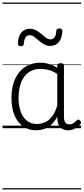

<svg xmlns="http://www.w3.org/2000/svg" viewBox="-20 -1016 663 1522"><path d="M265 17Q210 17 166 -12Q122 -41 96.5 -98Q71 -155 71 -238Q71 -288 80.5 -331Q90 -374 109 -408.5Q128 -443 156 -467.5Q184 -492 220.5 -505.5Q257 -519 301 -519Q335 -519 368 -509Q401 -499 434 -479V-495Q434 -506 440.5 -510.5Q447 -515 461 -515Q475 -515 481 -510.5Q487 -506 487 -496V-91Q487 -70 491.5 -56.5Q496 -43 506 -36.5Q516 -30 531 -30Q541 -30 550.5 -33.5Q560 -37 569.5 -44.5Q579 -52 590 -63Q595 -69 601.5 -68.5Q608 -68 614 -61Q621 -55 622 -48Q623 -41 619 -34Q608 -19 592 -7.5Q576 4 558 10.5Q540 17 522 17Q501 17 485.5 11.5Q470 6 458.5 -5.5Q447 -17 441.5 -33.5Q436 -50 435 -72Q435 -76 434.5 -81.5Q434 -87 434 -92Q411 -47 382 -23.5Q353 0 322.5 8.5Q292 17 265 17ZM127 -242Q127 -180 143.5 -133Q160 -86 192.5 -59.5Q225 -33 274 -33Q306 -33 336.5 -46.5Q367 -60 392.5 -92.5Q418 -125 434 -181V-429Q399 -453 367 -461.5Q335 -470 302 -470Q270 -470 243 -460.5Q216 -451 194.5 -432Q173 -413 158 -385.5Q143 -358 135 -322Q127 -286 127 -242ZM145 -650Q122 -650 122 -671Q124 -728 149.5 -758Q175 -788 215 -788Q245 -788 267.5 -775Q290 -762 308 -746Q326 -730 343.5 -717Q361 -704 381 -704Q401 -704 413 -721Q425 -738 426 -771Q429 -790 450 -790Q464 -790 469 -785Q474 -780 474 -768Q472 -715 447.5 -683.5Q423 -652 378 -652Q350 -652 328 -665Q306 -678 287.5 -694.5Q269 -711 251.5 -724Q234 -737 214 -737Q194 -737 182.5 -720Q171 -703 169 -669Q168 -659 162.5 -654.5Q157 -650 145 -650ZM0 476H623V486H0ZM0 -20H623V0H0ZM0 -505H623V-500H0ZM0 -996H623V-986H0Z"/></svg>

Font: Playwrite PL Guides
Style: Regular
Weight: 400
Designer: Veronika Burian, José Scaglione
Foundry: TypeTogether
Version: Version 1.003